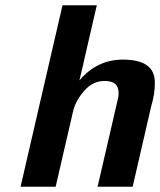

<svg xmlns="http://www.w3.org/2000/svg" viewBox="-20 -708 607 728"><path d="M58 0 217 -688H347L296 -467V-465Q295 -463 295 -462L281 -403Q348 -482 446 -482Q567 -482 567 -396Q568 -353 553 -304L483 0H350L424 -320Q435 -356 425 -378.5Q415 -401 376 -401Q333 -401 301 -365.5Q269 -330 258 -290L191 0Z"/></svg>

Font: Coval
Style: ExtraBold Italic
Weight: 800
Foundry: Context Ltd
Version: Version 001.000